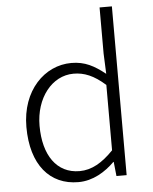

<svg xmlns="http://www.w3.org/2000/svg" viewBox="-56 -841 716 901"><g transform="rotate(-5 302.5 -391.0)"><path d="M277 13C346 13 405 -24 448 -67H450L457 0H505V-795H447V-578L451 -482C399 -523 356 -547 292 -547C166 -547 56 -438 56 -266C56 -87 143 13 277 13ZM287 -38C179 -38 118 -128 118 -266C118 -397 196 -496 298 -496C348 -496 393 -478 447 -430V-122C394 -67 344 -38 287 -38Z"/></g></svg>

Font: Noto Sans Japanese Light
Style: Regular
Weight: 300
Designer: Ryoko NISHIZUKA (kana & ideographs); Paul D. Hunt (Latin, Greek & Cyrillic); Wenlong ZHANG (bopomofo); Sandoll Communica
Foundry: Adobe Systems Incorporated
Version: Version 1.000;PS 1;hotconv 1.0.78;makeotf.lib2.5.61930